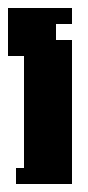

<svg xmlns="http://www.w3.org/2000/svg" viewBox="-20 -460 220 480"><path d="M0 -440H160V-400H120V-360H160V0H20V-40H40V-320H0Z"/></svg>

Font: SOV_poster
Style: Bold
Weight: 700
Version: Version 1.00